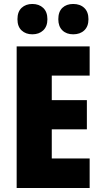

<svg xmlns="http://www.w3.org/2000/svg" viewBox="-20 -948 515 968"><path d="M432 0H64V-714H432V-567H241V-443H418V-296H241V-149H432ZM68 -851Q68 -889 89 -908.5Q110 -928 143 -928Q177 -928 198 -908Q219 -888 219 -851Q219 -815 198 -795Q177 -775 143 -775Q110 -775 89 -794.5Q68 -814 68 -851ZM274 -851Q274 -889 294.5 -908.5Q315 -928 349 -928Q384 -928 405 -908Q426 -888 426 -851Q426 -815 405 -795Q384 -775 349 -775Q315 -775 294.5 -795Q274 -815 274 -851Z"/></svg>

Font: Noto Sans Tamil Condensed Black
Style: Regular
Weight: 900
Width: 3
Designer: Jelle Bosma - Monotype Design Team
Foundry: Monotype Imaging Inc.
Version: Version 2.004; ttfautohint (v1.8.4.7-5d5b)